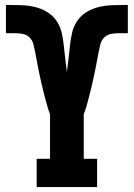

<svg xmlns="http://www.w3.org/2000/svg" viewBox="-20 -755 540 775"><path d="M128 0V-114H182V-294Q176 -309 171.5 -324.5Q167 -340 163 -355.5Q159 -371 155 -386.5Q151 -402 147.5 -418Q144 -434 140.5 -449.5Q137 -465 134 -481Q131 -497 128 -512.5Q125 -528 122 -544Q119 -560 115 -576Q111 -592 99.5 -603.5Q88 -615 72 -618Q56 -621 40 -621Q37 -621 34 -621Q31 -621 28 -621Q22 -621 16 -621Q10 -621 4 -621V-735Q4 -735 5 -735Q6 -735 6 -735H9Q10 -735 11.5 -735Q13 -735 14 -735Q41 -735 67.5 -734Q94 -733 120 -727Q146 -721 169.5 -707Q193 -693 208 -671Q223 -649 229 -623Q235 -597 237.5 -570.5Q240 -544 243.5 -517.5Q247 -491 250 -464Q253 -491 256.5 -517.5Q260 -544 262.5 -570.5Q265 -597 271 -623Q277 -649 292 -671Q307 -693 330.5 -707Q354 -721 380 -727Q406 -733 432.5 -734Q459 -735 486 -735Q487 -735 488.5 -735Q490 -735 491 -735H494Q494 -735 495 -735Q496 -735 496 -735V-621Q490 -621 484 -621Q478 -621 472 -621Q469 -621 466 -621Q463 -621 460 -621Q444 -621 428 -618Q412 -615 400.5 -603.5Q389 -592 385 -576Q381 -560 378 -544Q375 -528 372 -512.5Q369 -497 366 -481Q363 -465 359.5 -449.5Q356 -434 352.5 -418Q349 -402 345 -386.5Q341 -371 337 -355.5Q333 -340 328.5 -324.5Q324 -309 318 -294V-114H372V0Z"/></svg>

Font: Iosevka Slab Heavy
Style: Regular
Weight: 900
Monospace: yes
Designer: Belleve Invis
Foundry: Belleve Invis
Version: Version 11.1.0; ttfautohint (v1.8.3)